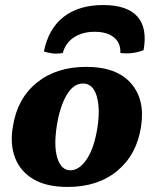

<svg xmlns="http://www.w3.org/2000/svg" viewBox="-20 -732 610 761"><path d="M248 9Q165 9 113 -21.5Q61 -52 40 -106Q19 -160 31 -230Q48 -341 125.5 -404Q203 -467 322 -467Q442 -467 499 -402Q556 -337 539 -230Q522 -119 445 -55Q368 9 248 9ZM259 -57Q294 -57 323.5 -100.5Q353 -144 366 -225Q378 -303 363 -352Q348 -401 309 -401Q271 -401 244.5 -356Q218 -311 206 -239Q192 -153 207.5 -105Q223 -57 259 -57ZM389 -712Q484 -712 524.5 -666.5Q565 -621 549 -533Q504 -516 457 -522Q459 -561 432 -583.5Q405 -606 355 -606Q306 -606 272.5 -583.5Q239 -561 229 -522Q207 -518 187.5 -520.5Q168 -523 154 -528Q172 -618 232 -665Q292 -712 389 -712Z"/></svg>

Font: Vollkorn ExtraBold
Style: Italic
Weight: 800
Italic angle: -11°
Designer: Friedrich Althausen
Foundry: Friedrich Althausen
Version: Version 5.000; ttfautohint (v1.8.3)